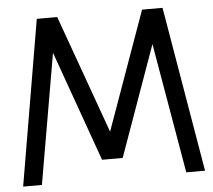

<svg xmlns="http://www.w3.org/2000/svg" viewBox="-51 -755 900 810"><g transform="rotate(-5 399.5 -350.0)"><path d="M133.7 -700 14.7 0H94.2L189.3 -551.3L356.2 -83.8H443.5L610.5 -551.3L705.5 0H785L666.2 -700H579.5L400.3 -199L220.2 -700Z"/></g></svg>

Font: Unageo Variable
Style: Regular
Weight: 300
Designer: Richard Sepsi
Foundry: Richard Sepsi
Version: Version 2.200